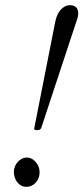

<svg xmlns="http://www.w3.org/2000/svg" viewBox="-20 -703 320 736"><path d="M123 -204.1Q110.8 -204.1 110.8 -209L191.9 -620.1Q198.7 -651.9 214.4 -667.5Q230 -683.1 248 -683.1Q279.8 -683.1 279.8 -650.9Q279.8 -637.7 271 -615.2L138.2 -212.9Q134.8 -204.1 123 -204.1ZM81.1 13.2Q60.5 13.2 46.9 -3.7Q33.2 -20.5 33.2 -43.9Q33.2 -65.9 48.3 -82.5Q63.5 -99.1 83 -99.1Q102.1 -99.1 116.9 -82Q131.8 -64.9 131.8 -43Q131.8 -19 116.9 -2.9Q102.1 13.2 81.1 13.2Z"/></svg>

Font: Junicode SmCond Light
Style: Italic
Weight: 300
Width: 4
Italic angle: -11°
Designer: Peter S. Baker
Version: Version 2.206